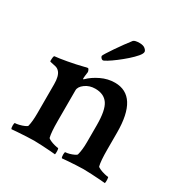

<svg xmlns="http://www.w3.org/2000/svg" viewBox="-153 -778 876 908"><g transform="rotate(30 285.0 -324.0)"><path d="M31.2 3.9Q27.3 0 27.3 -14.6Q27.3 -29.3 31.2 -29.3Q39.1 -29.3 53.2 -32.7Q67.4 -36.1 79.6 -41.5Q91.8 -46.9 92.8 -50.8Q99.6 -78.1 99.6 -122.1V-281.2Q99.6 -325.2 84 -343.8Q75.2 -354.5 62 -357.9Q48.8 -361.3 39.1 -362.8Q29.3 -364.3 29.3 -367.2Q29.3 -394.5 34.2 -396.5Q56.6 -398.4 100.1 -406.2Q143.6 -414.1 181.6 -423.8Q183.6 -424.8 190.9 -426.3Q198.2 -427.7 199.2 -427.7Q203.1 -427.7 206.1 -420.9Q209 -414.1 209 -410.2Q207 -396.5 206.1 -387.7Q205.1 -378.9 205.1 -375Q205.1 -370.1 207 -370.1Q208 -370.1 210.9 -373Q234.4 -396.5 271 -414.1Q307.6 -431.6 345.7 -431.6Q471.7 -431.6 471.7 -231.4V-138.7Q471.7 -77.1 478.5 -50.8Q480.5 -46.9 492.7 -41.5Q504.9 -36.1 519 -32.7Q533.2 -29.3 539.1 -29.3Q542 -29.3 542.5 -15.1Q543 -1 541 3.9Q537.1 2.9 514.2 1.5Q491.2 0 464.4 -1.5Q437.5 -2.9 421.9 -2.9Q406.2 -2.9 381.3 -1.5Q356.4 0 334.5 1.5Q312.5 2.9 306.6 3.9Q302.7 0 302.7 -14.6Q302.7 -29.3 306.6 -29.3Q314.5 -29.3 327.1 -32.7Q339.8 -36.1 351.1 -41.5Q362.3 -46.9 363.3 -50.8Q367.2 -65.4 369.1 -83Q371.1 -100.6 371.1 -122.1V-214.8Q371.1 -295.9 349.1 -328.1Q327.1 -360.4 279.3 -360.4Q248 -360.4 224.6 -343.3Q201.2 -326.2 201.2 -306.6V-138.7Q201.2 -77.1 208 -50.8Q210 -46.9 221.7 -41.5Q233.4 -36.1 247.1 -32.7Q260.7 -29.3 265.6 -29.3Q269.5 -29.3 270 -15.1Q270.5 -1 268.6 3.9Q263.7 2.9 240.7 1.5Q217.8 0 192.4 -1.5Q167 -2.9 151.4 -2.9Q135.7 -2.9 109.4 -1.5Q83 0 60.1 1.5Q37.1 2.9 31.2 3.9ZM242.2 -494.1Q237.3 -494.1 232.4 -499.5Q227.5 -504.9 227.5 -509.8Q227.5 -512.7 237.3 -528.3Q247.1 -543.9 261.7 -565.4Q276.4 -586.9 292 -608.4Q307.6 -629.9 319.3 -644.5Q327.1 -652.3 352.5 -652.3Q373 -652.3 383.3 -643.6Q393.6 -634.8 393.6 -627Q393.6 -617.2 379.9 -601.1Q366.2 -585 345.2 -566.4Q324.2 -547.9 302.2 -531.2Q280.3 -514.6 263.7 -504.4Q247.1 -494.1 242.2 -494.1Z"/></g></svg>

Font: Crimson Text SemiBold
Style: Regular
Weight: 600
Designer: Sebastian Kosch
Foundry: Sebastian Kosch
Version: Version 1.100; ttfautohint (v1.8.4)